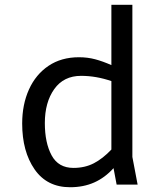

<svg xmlns="http://www.w3.org/2000/svg" viewBox="-20 -774 680 805"><path d="M469 0 456 -69Q420 -29 375 -9Q330 11 274 11Q177 11 125 -64Q73 -139 73 -256Q73 -336 101.5 -399Q130 -462 183.5 -498Q237 -534 311 -534Q347 -534 379 -525.5Q411 -517 447 -501V-754H535V-116L557 0ZM447 -147V-434Q383 -456 320 -456Q247 -456 207.5 -400.5Q168 -345 168 -258Q168 -175 196.5 -122.5Q225 -70 288 -70Q336 -70 373.5 -89.5Q411 -109 447 -147Z"/></svg>

Font: Amiko
Style: Regular
Weight: 400
Designer: Pablo Impallari, Rodrigo Fuenzalida, Andres Torresi
Foundry: Impallari Type
Version: Version 1.001; ttfautohint (v1.3)